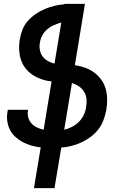

<svg xmlns="http://www.w3.org/2000/svg" viewBox="-20 -755 640 990"><path d="M155 215 190 5Q165 2 142 -4.5Q119 -11 98 -22Q77 -33 59.5 -49Q42 -65 31.5 -85.5Q21 -106 17.5 -130.5Q14 -155 19 -180L20 -189H125L124 -184Q121 -166 126 -148.5Q131 -131 143 -118Q155 -105 171.5 -97.5Q188 -90 205 -86L246 -335Q207 -339 171 -356Q135 -373 112 -402Q89 -431 82 -470.5Q75 -510 82 -551Q86 -576 95.5 -601Q105 -626 123 -646.5Q141 -667 163.5 -682.5Q186 -698 211 -708.5Q236 -719 261.5 -725Q287 -731 312 -733V-735H418L366 -419Q393 -415 418.5 -406Q444 -397 465 -381.5Q486 -366 501.5 -345Q517 -324 524.5 -298Q532 -272 532.5 -244.5Q533 -217 528 -188V-187Q523 -161 513.5 -135.5Q504 -110 487 -88Q470 -66 447 -49Q424 -32 399 -20.5Q374 -9 348 -2.5Q322 4 296 6L261 215ZM261 -427 296 -639Q278 -634 259 -626Q240 -618 224.5 -605Q209 -592 199 -574Q189 -556 186 -537Q182 -517 185.5 -498Q189 -479 199.5 -464.5Q210 -450 226.5 -440.5Q243 -431 261 -427ZM311 -86Q332 -91 351.5 -101Q371 -111 386.5 -126.5Q402 -142 411.5 -161.5Q421 -181 424 -202V-203Q428 -224 426 -244.5Q424 -265 413.5 -282Q403 -299 386.5 -310Q370 -321 351 -327Z"/></svg>

Font: Iosevka Extended Oblique
Style: Bold
Weight: 700
Width: 7
Italic angle: -9°
Monospace: yes
Designer: Belleve Invis
Foundry: Belleve Invis
Version: Version 32.5.0; ttfautohint (v1.8.4)